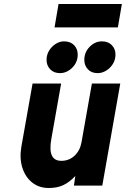

<svg xmlns="http://www.w3.org/2000/svg" viewBox="-20 -929 630 961"><path d="M224 12Q175.5 12 141 -15.5Q106.5 -43 91.8 -90Q77 -137 87 -195L143 -511H286L237 -234Q227 -178 239.5 -151Q252 -124 287 -124Q325.5 -124 353 -149.5Q380.5 -175 388 -217L440 -511H582L492 0H350L357 -48Q326.5 -16 296 -2Q265.5 12 224 12ZM469 -563Q437.5 -563 419.8 -582.2Q402 -601.5 402 -629Q402 -667.5 428.8 -694.8Q455.5 -722 490 -722Q521.5 -722 539.8 -703Q558 -684 558 -656Q558 -630 545 -609Q532 -588 511.5 -575.5Q491 -563 469 -563ZM280 -563Q249.5 -563 231.2 -582.2Q213 -601.5 213 -629Q213 -655 226 -676Q239 -697 259 -709.5Q279 -722 300 -722Q332.5 -722 350.8 -703Q369 -684 369 -656Q369 -617 341.5 -590Q314 -563 280 -563ZM253 -792 273 -909H590L570 -792Z"/></svg>

Font: Overpass Black
Style: Italic
Weight: 900
Italic angle: -10°
Designer: Delve Withrington, Dave Bailey, Thomas Jockin
Foundry: Delve Fonts LLC
Version: Version 4.000